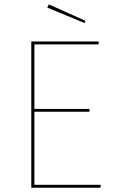

<svg xmlns="http://www.w3.org/2000/svg" viewBox="-20 -874 534 894"><path d="M207.6 -853.6 200.1 -838.7 373.9 -766.7 378.3 -776.9ZM440.1 -680.9H125.7V0H448.4V-13.6H140.1V-353.6H396.7V-366.7H140.1V-667.3H438.4Z"/></svg>

Font: Fira Sans Hair
Style: Regular
Weight: 100
Designer: bBox Type GmbH & Carrois Corporate GbR & Edenspiekermann AG
Foundry: bBox Type GmbH & Carrois Corporate GbR & Edenspiekermann AG
Version: Version 4.300;PS 004.300;hotconv 1.0.88;makeotf.lib2.5.64775